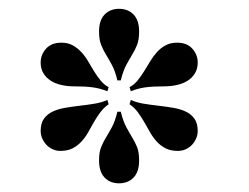

<svg xmlns="http://www.w3.org/2000/svg" viewBox="-20 -714 571 440"><path d="M256.8 -458Q262.2 -436 269.3 -422.9Q276.4 -409.7 283 -398.9Q289.6 -388.2 294.2 -376.7Q298.8 -365.2 298.8 -346.2Q298.8 -320.3 286.1 -307.1Q273.4 -293.9 252.9 -293.9Q232.4 -293.9 219.7 -307.1Q207 -320.3 207 -346.2Q207 -365.2 211.7 -376.7Q216.3 -388.2 222.9 -398.9Q229.5 -409.7 236.6 -422.9Q243.7 -436 249 -458ZM249 -529.8Q243.7 -551.8 236.6 -564.9Q229.5 -578.1 222.9 -588.9Q216.3 -599.6 211.7 -611.3Q207 -623 207 -642.1Q207 -667.5 219.7 -680.7Q232.4 -693.8 252.9 -693.8Q273.4 -693.8 286.1 -680.7Q298.8 -667.5 298.8 -642.1Q298.8 -623 294.2 -611.3Q289.6 -599.6 283 -588.9Q276.4 -578.1 269.3 -564.9Q262.2 -551.8 256.8 -529.8ZM276.9 -514.2Q287.1 -519.5 294.9 -529.1Q302.7 -538.6 309.8 -550Q316.9 -561.5 324 -573.2Q331.1 -585 339.6 -594.5Q348.1 -604 359.4 -610.1Q370.6 -616.2 385.7 -616.2Q408.7 -616.2 420.9 -602.3Q433.1 -588.4 433.1 -570.8Q433.1 -556.6 427 -546.4Q420.9 -536.1 410.4 -529.3Q399.9 -522.5 385.7 -519.3Q371.6 -516.1 356 -516.1Q330.6 -516.1 313.7 -513.9Q296.9 -511.7 279.8 -504.9ZM279.8 -484.9Q293 -479 309.6 -476.3Q326.2 -473.6 343.3 -471.7Q360.4 -469.7 376.5 -467Q392.6 -464.4 405.3 -458.5Q418 -452.6 425.5 -442.1Q433.1 -431.6 433.1 -414.1Q433.1 -404.8 429.4 -396.5Q425.8 -388.2 419.7 -381.8Q413.6 -375.5 405.3 -371.8Q397 -368.2 387.7 -368.2Q371.1 -368.2 359.6 -374Q348.1 -379.9 339.4 -389.4Q330.6 -398.9 324 -410.6Q317.4 -422.4 310.5 -434.3Q303.7 -446.3 295.7 -457Q287.6 -467.8 276.9 -475.1ZM229 -475.1Q218.3 -467.8 210.2 -457Q202.1 -446.3 195.3 -434.3Q188.5 -422.4 181.9 -410.6Q175.3 -398.9 166.5 -389.4Q157.7 -379.9 146.2 -374Q134.8 -368.2 118.2 -368.2Q109.4 -368.2 101.1 -371.8Q92.8 -375.5 86.7 -381.8Q80.6 -388.2 76.9 -396.5Q73.2 -404.8 73.2 -414.1Q73.2 -431.6 80.8 -442.1Q88.4 -452.6 101.1 -458.5Q113.8 -464.4 129.9 -467Q146 -469.7 162.8 -471.7Q179.7 -473.6 196.3 -476.3Q212.9 -479 226.1 -484.9ZM226.1 -504.9Q217.3 -508.3 209.2 -510.5Q201.2 -512.7 192.1 -513.9Q183.1 -515.1 172.9 -515.6Q162.6 -516.1 149.9 -516.1Q134.3 -516.1 120.4 -519.3Q106.4 -522.5 95.9 -529.3Q85.4 -536.1 79.3 -546.4Q73.2 -556.6 73.2 -570.8Q73.2 -588.4 85.4 -602.3Q97.7 -616.2 120.6 -616.2Q135.7 -616.2 146.7 -610.1Q157.7 -604 166.5 -594.5Q175.3 -585 182.1 -573.2Q189 -561.5 196 -550Q203.1 -538.6 210.9 -529.1Q218.8 -519.5 229 -514.2Z"/></svg>

Font: XB Zar
Style: Bold
Weight: 700
Designer: Behnam
Foundry: Irmug
Version: Version 8.005 2009